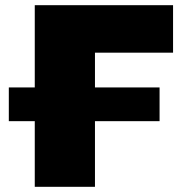

<svg xmlns="http://www.w3.org/2000/svg" viewBox="-20 -720 706 740"><path d="M346 0H114V-253H14V-383H114V-700H647V-517H346V-383H595V-253H346Z"/></svg>

Font: Montserrat-Alt1 Black
Style: Regular
Weight: 900
Designer: Differentunic
Foundry: Differentunic
Version: Version 7.222